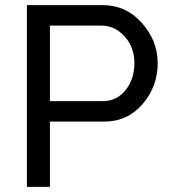

<svg xmlns="http://www.w3.org/2000/svg" viewBox="-20 -730 663 750"><path d="M85 0V-710H381Q472 -710 534 -640.5Q596 -571 596 -483Q596 -392 537 -323.5Q478 -255 387 -255H175V0ZM175 -335H382Q436 -335 470.5 -378Q505 -421 505 -483Q505 -545 467 -587.5Q429 -630 376 -630H175Z"/></svg>

Font: Raleway-v4020 Medium
Style: Regular
Weight: 500
Designer: Matt McInerney, Pablo Impallari, Rodrigo Fuenzalida
Foundry: Matt McInerney, Pablo Impallari, Rodrigo Fuenzalida
Version: Version 4.020;PS 004.020;hotconv 1.0.88;makeotf.lib2.5.64775